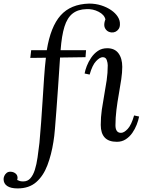

<svg xmlns="http://www.w3.org/2000/svg" viewBox="-145 -780 808 1071"><path d="M-47 271Q-85 271 -105 257.5Q-125 244 -125 219Q-125 211 -121 201.5Q-117 192 -108 184.5Q-99 177 -84 178Q-69 179 -58 188Q-47 197 -47 213Q-47 216 -49 224Q-41 228 -34 230Q-27 232 -15 232Q9 232 24.5 214.5Q40 197 49.5 167Q59 137 64.5 98Q70 59 75 17Q80 -37 84.5 -99Q89 -161 93 -224.5Q97 -288 101 -347.5Q105 -407 111 -458L24 -457L29 -500H116Q137 -631 193 -694Q249 -757 352 -760Q388 -760 419.5 -750Q451 -740 475 -723.5Q499 -707 512 -686.5Q525 -666 524 -644Q524 -629 517 -618.5Q510 -608 499.5 -603Q489 -598 477 -599Q459 -601 449 -611.5Q439 -622 437 -635Q435 -652 443 -672Q437 -698 405 -714.5Q373 -731 337 -729Q290 -728 260 -704.5Q230 -681 214.5 -631Q199 -581 193 -500H335L332 -461L190 -459Q184 -369 179 -295Q174 -221 169.5 -163Q165 -105 161.5 -61.5Q158 -18 153 11Q142 82 119.5 141.5Q97 201 57 236Q17 271 -47 271ZM507 11Q461 11 439 -13Q417 -37 417 -83Q417 -127 423 -168.5Q429 -210 436.5 -250.5Q444 -291 450 -332Q456 -373 456 -416Q456 -429 450.5 -445Q445 -461 428 -461Q412 -461 391 -439Q370 -417 355 -364L327 -370Q330 -388 339 -411.5Q348 -435 363.5 -458Q379 -481 401 -496Q423 -511 453 -511Q495 -511 516 -482.5Q537 -454 537 -407Q537 -377 531.5 -338.5Q526 -300 518 -256Q510 -212 504.5 -167.5Q499 -123 499 -81Q499 -61 506.5 -50Q514 -39 530 -39Q547 -39 567.5 -61Q588 -83 603 -136L631 -130Q627 -109 617.5 -84.5Q608 -60 593 -38.5Q578 -17 556.5 -3Q535 11 507 11Z"/></svg>

Font: Lora
Style: Italic
Weight: 400
Italic angle: -3°
Designer: Olga Karpushina, Alexei Vanyashin (Cyrillic)
Foundry: Cyreal
Version: Version 3.008